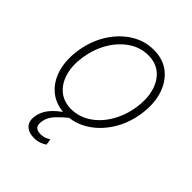

<svg xmlns="http://www.w3.org/2000/svg" viewBox="-216 -670 1002 1002"><g transform="rotate(45 284.5 -169.0)"><path d="M240.7 11.7Q172.4 11.2 125.2 -25.6Q78.1 -62.5 58.3 -127.2Q38.6 -191.9 51.8 -274.9Q65.4 -356 105.5 -418.7Q145.5 -481.4 203.6 -517.6Q261.7 -553.7 327.6 -553.2Q396.5 -553.7 443.4 -516.6Q490.2 -479.5 510.3 -414.8Q530.3 -350.1 517.1 -267.1Q503.9 -186.5 463.4 -123.5Q422.9 -60.5 365 -24.7Q307.1 11.2 240.7 11.7ZM240.7 -28.8Q299.3 -29.3 348.4 -61.8Q397.5 -94.2 430.7 -150.1Q463.9 -206.1 475.1 -274.9Q485.8 -341.3 471.7 -395.5Q457.5 -449.7 420.9 -481.4Q384.3 -513.2 327.6 -513.2Q270 -513.2 220.9 -480.2Q171.9 -447.3 138.7 -391.6Q105.5 -335.9 94.2 -267.1Q83 -200.7 97.2 -146.7Q111.3 -92.8 148.2 -61Q185.1 -29.3 240.7 -28.8ZM210.4 214.8Q171.4 214.8 149.2 193.1Q127 171.4 134.8 128.4Q139.2 102.5 153.8 79.1Q168.5 55.7 193.4 33.7Q218.3 11.7 252.4 -10.3L278.3 0Q238.8 32.2 211.4 61Q184.1 89.8 178.7 124.5Q174.3 151.9 184.8 164.1Q195.3 176.3 221.2 176.3Q238.8 176.3 251.5 171.4Q264.2 166.5 276.4 158.7L281.7 192.9Q266.1 203.1 249 209Q231.9 214.8 210.4 214.8Z"/></g></svg>

Font: Inter Tight ExtraLight
Style: Italic
Weight: 250
Italic angle: -9.39999°
Designer: Rasmus Andersson
Foundry: rsms
Version: Version 3.004